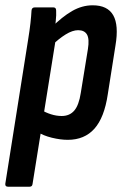

<svg xmlns="http://www.w3.org/2000/svg" viewBox="-30 -520 472 725"><path d="M226 8Q198 8 165.5 0Q133 -8 112 -22L124 -106Q142 -95 162.5 -88.5Q183 -82 203 -82Q233 -82 250.5 -102.5Q268 -123 275 -169L302 -335Q308 -373 298.5 -389.5Q289 -406 265 -406Q244 -406 218 -390Q192 -374 162 -345L163 -415Q205 -457 242.5 -478.5Q280 -500 320 -500Q376 -500 397.5 -462.5Q419 -425 406 -348L377 -164Q364 -76 326.5 -34Q289 8 226 8ZM0 185Q-11 185 -10 174L76 -369Q82 -406 85 -433Q88 -460 89 -480Q90 -492 101 -492H172Q182 -492 182 -480Q183 -464 180.5 -440.5Q178 -417 176 -400L180 -369L93 174Q92 185 82 185Z"/></svg>

Font: Sofia Sans Condensed
Style: Bold Italic
Weight: 700
Italic angle: -9°
Version: Version 4.100